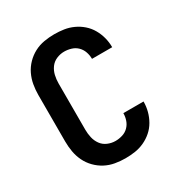

<svg xmlns="http://www.w3.org/2000/svg" viewBox="-164 -800 878 931"><g transform="rotate(-30 275.0 -335.0)"><path d="M271 12Q243 12 214 7Q185 2 159.5 -11.5Q134 -25 113.5 -46Q93 -67 80.5 -93Q68 -119 63 -147.5Q58 -176 58 -205V-465Q58 -494 63 -522.5Q68 -551 80.5 -577Q93 -603 113.5 -624Q134 -645 159.5 -658.5Q185 -672 214 -677Q243 -682 271 -682Q299 -682 325.5 -678Q352 -674 377 -662.5Q402 -651 422.5 -633Q443 -615 456.5 -591.5Q470 -568 477 -541.5Q484 -515 484 -488V-487H371Q371 -507 364.5 -526Q358 -545 344 -559Q330 -573 310.5 -579Q291 -585 271 -585Q249 -585 228 -576Q207 -567 194 -549Q181 -531 176 -509Q171 -487 171 -465V-205Q171 -183 176 -161Q181 -139 194 -121Q207 -103 228 -94Q249 -85 271 -85Q291 -85 310.5 -91Q330 -97 344 -111Q358 -125 364.5 -144Q371 -163 371 -183H484V-182Q484 -155 477 -128.5Q470 -102 456.5 -78.5Q443 -55 422.5 -37Q402 -19 377 -7.5Q352 4 325.5 8Q299 12 271 12Z"/></g></svg>

Font: Lode Term
Style: Bold
Weight: 700
Monospace: yes
Designer: Belleve Invis
Foundry: Belleve Invis
Version: Version 29.2.0